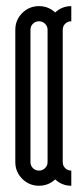

<svg xmlns="http://www.w3.org/2000/svg" viewBox="-20 -594 269 617"><path d="M29.2 -498.1Q29.2 -529.8 51.4 -552.1Q73.7 -574.3 105.4 -574.3Q135.4 -574.3 157.4 -553.9Q179.1 -574.3 209.1 -574.3V-525.6Q197.4 -525.6 189.5 -517.7Q181.6 -509.8 181.6 -498.1V-73.3Q181.6 -61.6 189.5 -53.7Q197.4 -45.8 209.1 -45.8V2.9Q179.1 2.9 157.4 -17.5Q135.4 2.9 105.4 2.9Q73.7 2.9 51.4 -19.4Q29.2 -41.6 29.2 -73.3ZM132.9 -498.1Q132.9 -509.8 124.7 -517.7Q116.6 -525.6 105.4 -525.6Q93.7 -525.6 85.8 -517.7Q77.9 -509.8 77.9 -498.1V-73.3Q77.9 -61.6 85.8 -53.7Q93.7 -45.8 105.4 -45.8Q116.6 -45.8 124.7 -53.7Q132.9 -61.6 132.9 -73.3Z"/></svg>

Font: Marapfhont
Style: Book
Weight: 400
Version: Version 0.15